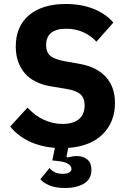

<svg xmlns="http://www.w3.org/2000/svg" viewBox="-20 -730 640 962"><path d="M182 168 228 112Q252 141 294 141Q314 141 326 134.5Q338 128 338 116Q338 102 321.5 91Q305 80 263 76L242 74L255 11Q182 5 125 -22.5Q68 -50 31 -96L118 -191Q155 -150 200.5 -129.5Q246 -109 294 -109Q347 -109 375.5 -133Q404 -157 404 -202Q404 -239 382.5 -258Q361 -277 310 -285L237 -297Q147 -312 103 -364.5Q59 -417 59 -497Q59 -598 125.5 -654Q192 -710 310 -710Q388 -710 449 -685.5Q510 -661 548 -617L463 -521Q435 -552 396.5 -569Q358 -586 312 -586Q262 -586 236.5 -565.5Q211 -545 211 -504Q211 -468 232.5 -450Q254 -432 306 -423L379 -410Q464 -395 510 -345Q556 -295 556 -214Q556 -119 495 -58Q434 3 322 11L313 55L317 59Q345 52 365 52Q397 52 417.5 69Q438 86 438 121Q438 168 400.5 190Q363 212 306 212Q259 212 228 199Q197 186 182 168Z"/></svg>

Font: iA Writer Mono V
Style: Regular
Weight: 400
Designer: Mike Abbink, Paul van der Laan, Pieter van Rosmalen
Foundry: Bold Monday
Version: Version 2.000